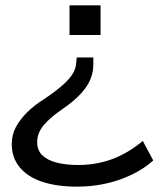

<svg xmlns="http://www.w3.org/2000/svg" viewBox="-20 -510 601 718"><path d="M268 188Q193 188 138.5 170Q84 152 54 116Q24 80 24 29Q24 -6 39.5 -35Q55 -64 82.5 -91Q110 -118 149 -142Q194 -173 218 -195Q242 -217 253 -236Q264 -255 265 -276L267 -295H329V-268Q329 -241 318.5 -214.5Q308 -188 283 -160.5Q258 -133 215 -103Q169 -72 144 -42.5Q119 -13 119 21Q119 52 138 70.5Q157 89 191.5 98Q226 107 273 107Q340 107 399.5 85Q459 63 514 17L553 90Q519 121 472 143.5Q425 166 373.5 177Q322 188 268 188ZM240 -379V-490H356V-379Z"/></svg>

Font: Nunito Sans 10pt Expanded
Style: Regular
Weight: 400
Width: 7
Designer: Vernon Adams
Foundry: Vernon Adams
Version: Version 3.101;gftools[0.9.27]